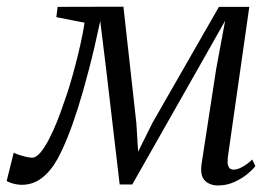

<svg xmlns="http://www.w3.org/2000/svg" viewBox="-50 -558 846 588"><path d="M617.5 10Q592.5 10 577.2 -5.2Q562 -20.5 567.5 -57L612 -346.5L639.5 -494.5L560 -354L355 7H316.5L274.5 -351L257 -493.5Q239.5 -411 222.2 -344.8Q205 -278.5 188.5 -226.5Q172 -174.5 156.2 -135.8Q140.5 -97 125.5 -70Q105 -33.5 78 -12.8Q51 8 16.5 8Q8 8 -2 6Q-12 4 -19.8 1Q-27.5 -2 -29.5 -4L-8 -90.5Q-5.5 -88.5 5.2 -84.8Q16 -81 28.8 -78Q41.5 -75 48 -75Q60.5 -75 73.8 -90.8Q87 -106.5 100.2 -132Q113.5 -157.5 125.8 -188.5Q138 -219.5 148 -250Q156 -271.5 164.5 -300Q173 -328.5 181.5 -361Q190 -393.5 197.2 -426.2Q204.5 -459 209 -488.5L122.5 -505.5L126.5 -537L328 -537.5L367.5 -182L373 -93.5L417 -182L620.5 -537H713.5L648 -78.5Q647 -71 647 -61.5Q647 -52 651.2 -45.2Q655.5 -38.5 665.5 -38.5Q677 -38.5 692.2 -46.8Q707.5 -55 722.5 -69.5L732 -49.5Q725.5 -40 708.5 -25.8Q691.5 -11.5 668 -0.8Q644.5 10 617.5 10Z"/></svg>

Font: Merriweather 60pt Light
Style: Italic
Weight: 300
Italic angle: -7.8°
Version: Version 2.101